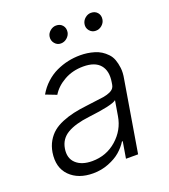

<svg xmlns="http://www.w3.org/2000/svg" viewBox="-136 -828 828 940"><g transform="rotate(-20 278.0 -358.5)"><path d="M188.9 12.4Q111.9 12.4 68 -31.8Q24.1 -76 35.9 -152.3Q41.2 -183.9 55.6 -208.6Q70 -233.3 90.4 -250.2Q110.8 -267 140.1 -279.1Q169.4 -291.2 200.8 -298.3Q232.2 -305.4 272.4 -310Q352.3 -320 362.6 -321.7Q405.5 -329.5 417.6 -347.7Q422.2 -354.4 423.7 -363.3L425.8 -376.1Q435 -432.5 408.2 -464.3Q381.4 -496.1 320.7 -496.1Q264.6 -496.1 220.7 -471.2Q176.8 -446.4 154.5 -409.1L98.4 -430.8Q116.8 -463.1 143.3 -487.2Q169.7 -511.4 199.9 -525.4Q230.1 -539.4 261.4 -546.2Q292.6 -552.9 325.3 -552.9Q344.1 -552.9 361.9 -550.4Q379.6 -547.9 398.4 -542.3Q417.3 -536.6 432.2 -527.2Q447.1 -517.8 460.6 -503.7Q474.1 -489.7 481.2 -470.5Q488.3 -451.3 491.3 -426.5Q494.3 -401.6 488.3 -370.4L426.5 0H363.3L377.8 -86.3H373.9Q357.6 -60.4 333.1 -39.1Q308.6 -17.8 270.2 -2.7Q231.9 12.4 188.9 12.4ZM204.9 -45.5Q278.8 -45.5 332.6 -92.9Q386.4 -140.3 397.7 -209.2L410.9 -288Q389.2 -269.5 263.8 -254.6Q189.3 -245.7 148.3 -221.4Q107.2 -197.1 99.4 -149.5Q91.3 -100.9 120.7 -73.2Q150.2 -45.5 204.9 -45.5ZM439.3 -639.2Q419.7 -639.2 407.1 -654.3Q394.5 -669.4 398.1 -689.3Q401.3 -706.7 415.3 -718.4Q429.3 -730.1 446 -730.1Q467.3 -730.1 479.6 -715.6Q491.8 -701 488.3 -680Q485.4 -663 471.4 -651.1Q457.4 -639.2 439.3 -639.2ZM257.5 -639.2Q238.3 -639.2 225.9 -654.3Q213.4 -669.4 216.3 -689.3Q218.8 -706.3 233.1 -718.2Q247.5 -730.1 264.2 -730.1Q285.5 -730.1 297.6 -715.7Q309.7 -701.3 306.5 -680Q303.6 -663.7 289.6 -651.5Q275.6 -639.2 257.5 -639.2Z"/></g></svg>

Font: Karasuma Gothic
Style: Light Italic
Weight: 300
Italic angle: 9.39998°
Designer: Rasmus Andersson / Ryoko Nishizuka
Foundry: rsms
Version: Version 1.00